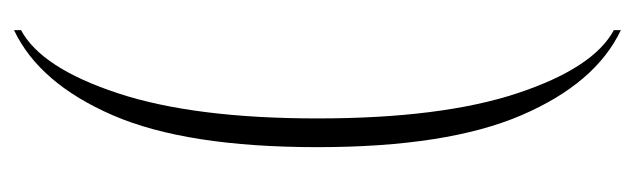

<svg xmlns="http://www.w3.org/2000/svg" viewBox="-336 -452 906 274"><g transform="rotate(90 117.0 -315.0)"><path d="M23 108Q77 79 113 -30Q149 -139 149 -315Q149 -492 113 -600.5Q77 -709 23 -738V-748Q99 -712 144.5 -606Q190 -500 190 -315Q190 -128 144.5 -23Q99 82 23 118Z"/></g></svg>

Font: Noto Serif Display ExtraCondensed ExtraLight
Style: Regular
Weight: 200
Width: 2
Designer: Monotype Design Team
Foundry: Monotype Imaging Inc.
Version: Version 2.009